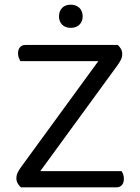

<svg xmlns="http://www.w3.org/2000/svg" viewBox="-20 -800 597 820"><path d="M483 -608Q491 -601 496.5 -591Q502 -581 502 -570Q502 -556 496.5 -545Q491 -534 481 -520L152 -69H499Q503 -64 506 -55.5Q509 -47 509 -36Q509 -19 500.5 -9.5Q492 0 478 0H69Q61 -7 55.5 -17Q50 -27 50 -38Q50 -52 55.5 -63Q61 -74 71 -88L400 -539H67Q64 -544 60.5 -552.5Q57 -561 57 -572Q57 -589 65.5 -598.5Q74 -608 89 -608ZM333 -730Q333 -708 319 -694.5Q305 -681 282 -681Q259 -681 245.5 -694.5Q232 -708 232 -730Q232 -753 245.5 -766.5Q259 -780 282 -780Q305 -780 319 -766.5Q333 -753 333 -730Z"/></svg>

Font: Baloo Bhai 2
Style: Regular
Weight: 400
Designer: Supriya Tembe, Noopur Datye and Ek Type
Foundry: Ek Type
Version: Version 1.640;PS 1.000;hotconv 16.6.51;makeotf.lib2.5.65220;